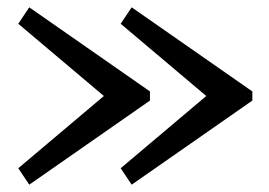

<svg xmlns="http://www.w3.org/2000/svg" viewBox="-20 -650 735 525"><path d="M264 -387.5 30 -585 60 -630 390 -400V-375L60 -145L30 -190ZM544 -387.5 310 -585 340 -630 670 -400V-375L340 -145L310 -190Z"/></svg>

Font: Besley* Condensed
Style: Regular
Weight: 400
Width: 3
Designer: Owen Earl
Foundry: indestructible type*
Version: Version 3.000; ttfautohint (v1.8.3)